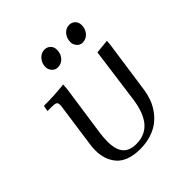

<svg xmlns="http://www.w3.org/2000/svg" viewBox="-172 -738 867 867"><g transform="rotate(-45 261.0 -305.0)"><path d="M58.1 -411.1 63 -439Q129.9 -439 192.9 -445.8L190.9 -418L155.8 -174.8Q151.9 -147.9 151.9 -122.1Q151.9 -71.3 172.4 -46.6Q192.9 -22 236.8 -22Q293 -22 325.7 -59.8Q358.4 -97.7 369.1 -174.8L404.8 -439L472.2 -445.8L470.2 -421.9L434.1 -169.9Q430.2 -143.6 421.4 -119.1Q412.6 -94.7 396.2 -71.5Q379.9 -48.3 357.9 -31.2Q335.9 -14.2 303.7 -3.7Q271.5 6.8 232.9 6.8Q192.4 6.8 162.6 -4.6Q132.8 -16.1 116.5 -36.4Q100.1 -56.6 92.5 -80.8Q85 -105 85 -133.8Q85 -151.4 87.9 -169.9L115.2 -363.8Q118.2 -380.9 118.2 -391.1Q118.2 -402.8 111.8 -407Q105.5 -411.1 87.9 -411.1ZM191.9 -558.1Q191.9 -581.5 207.3 -599.4Q222.7 -617.2 245.1 -617.2Q261.2 -617.2 272.7 -606.2Q284.2 -595.2 284.2 -576.2Q284.2 -551.3 269 -534.2Q253.9 -517.1 230 -517.1Q213.9 -517.1 202.9 -529.8Q191.9 -542.5 191.9 -558.1ZM351.1 -558.1Q351.1 -582 365.7 -599.6Q380.4 -617.2 402.8 -617.2Q418.9 -617.2 430.4 -606.2Q441.9 -595.2 441.9 -576.2Q441.9 -551.3 426.8 -534.2Q411.6 -517.1 388.2 -517.1Q372.6 -517.1 361.8 -529.8Q351.1 -542.5 351.1 -558.1Z"/></g></svg>

Font: Dihjauti S
Style: Italic
Weight: 400
Italic angle: -9°
Designer: T. Christopher White
Version: Version 3.0.0